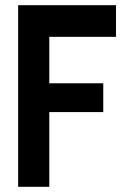

<svg xmlns="http://www.w3.org/2000/svg" viewBox="-20 -720 507 740"><path d="M427 -578H170V-399H378V-288H170V0H50V-700H427Z"/></svg>

Font: Kulim Park
Style: Bold
Weight: 700
Designer: Noponies / Dale Sattler
Foundry: Noponies
Version: Version 1.000; ttfautohint (v1.8.3)